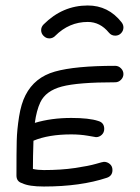

<svg xmlns="http://www.w3.org/2000/svg" viewBox="-20 -680 510 700"><path d="M139 -591Q208 -660 300 -660Q375 -660 423 -599Q430 -590 430 -580Q430 -568 421.5 -559Q413 -550 400 -550Q386 -550 377 -561Q345 -600 300 -600Q232 -600 181 -549Q172 -540 160 -540Q148 -540 139 -549Q130 -558 130 -570Q130 -582 139 -591ZM359 -90Q371 -90 380.5 -82Q390 -74 390 -60Q390 -39 370 -32Q274 0 140 0Q85 0 61 -12Q40 -18 40 -40Q40 -127 41 -167Q42 -207 49.5 -254.5Q57 -302 73 -333Q106 -398 180 -419Q254 -440 400 -440Q412 -440 421 -431Q430 -422 430 -410Q430 -398 421 -389Q412 -380 400 -380Q264 -380 205.5 -364.5Q147 -349 127 -307Q113 -277 107 -232Q167 -250 240 -250Q305 -250 338 -239Q360 -233 360 -210Q360 -197 351 -188.5Q342 -180 330 -180L301 -185Q272 -190 240 -190Q157 -190 102 -167Q100 -107 100 -64Q118 -60 140 -60Q203 -60 253.5 -67.5Q304 -75 329.5 -82.5Q355 -90 359 -90Z"/></svg>

Font: Pecita
Style: Book
Weight: 400
Width: 7
Version: Version 4.3